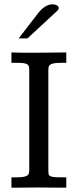

<svg xmlns="http://www.w3.org/2000/svg" viewBox="-20 -874 360 894"><path d="M33.2 -629.9Q56.2 -628.9 73.2 -628.7Q90.3 -628.4 107.4 -628.4Q150.4 -628.4 179.9 -628.7Q209.5 -628.9 229.7 -629.2Q250 -629.4 263.4 -629.6Q276.9 -629.9 288.6 -629.9V-581.5H264.6Q242.7 -581.5 230.5 -579.1Q218.3 -576.7 212.6 -572Q207 -567.4 206.1 -561Q205.1 -554.7 205.1 -547.4V-79.1Q205.1 -69.8 206.1 -64Q207 -58.1 212.4 -54.7Q217.8 -51.3 230 -49.8Q242.2 -48.3 264.6 -48.3H288.6V0Q273.4 0 259.5 -0.2Q245.6 -0.5 230.7 -0.5Q215.8 -0.5 198.7 -0.7Q181.6 -1 160.2 -1Q121.1 -1 91.6 -0.5Q62 0 33.2 0V-48.3H56.6Q79.1 -48.3 91.1 -50.8Q103 -53.2 108.6 -57.9Q114.3 -62.5 115.2 -68.8Q116.2 -75.2 116.2 -82.5V-543.9Q116.2 -554.7 115 -562Q113.8 -569.3 108.2 -573.7Q102.5 -578.1 90.6 -579.8Q78.6 -581.5 56.6 -581.5H33.2ZM158.2 -813.5Q164.1 -821.3 171.6 -828.6Q179.2 -835.9 187.7 -841.6Q196.3 -847.2 205.3 -850.6Q214.4 -854 223.1 -854Q235.8 -854 244.6 -849.4Q253.4 -844.7 253.4 -836.9Q253.4 -830.1 246.1 -823.2L107.9 -695.3H66.9Z"/></svg>

Font: Kameron
Style: Regular
Weight: 400
Version: Version 1.000